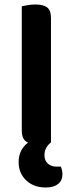

<svg xmlns="http://www.w3.org/2000/svg" viewBox="-20 -635 324 855"><path d="M63 87Q63 58 74 36.5Q85 15 105 0Q77 -11 77 -54V-607Q86 -609 103 -612Q120 -615 137 -615Q173 -615 190 -602Q207 -589 207 -554V-1Q178 22 178 56Q178 80 193 93.5Q208 107 231 107H251Q258 124 258 141Q258 169 238.5 184.5Q219 200 184 200Q130 200 96.5 168Q63 136 63 87Z"/></svg>

Font: Baloo Chettan 2 SemiBold
Style: Regular
Weight: 600
Designer: Maithili Shingre, Unnati Kotecha and Ek Type
Foundry: Ek Type
Version: Version 1.640;hotconv 1.0.111;makeotfexe 2.5.65597; ttfautoh